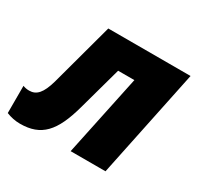

<svg xmlns="http://www.w3.org/2000/svg" viewBox="-154 -697 870 849"><g transform="rotate(30 281.0 -273.0)"><path d="M42 7C150 7 201 -50 240 -192L301 -413H384L297 0H475L590 -553H170L83 -232C64 -165 41 -140 4 -140C-8 -140 -18 -142 -28 -146V-7C-6 2 18 7 42 7Z"/></g></svg>

Font: Noto Sans SemiCondensed Black
Style: Italic
Weight: 900
Width: 4
Italic angle: -12°
Designer: Monotype Design Team
Foundry: Monotype Imaging Inc.
Version: Version 2.013